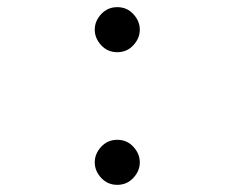

<svg xmlns="http://www.w3.org/2000/svg" viewBox="-20 -503 656 537"><path d="M308 -357Q281 -357 263 -376.5Q245 -396 245 -420Q245 -444 263 -463.5Q281 -483 308 -483Q335 -483 353 -463.5Q371 -444 371 -420Q371 -396 353 -376.5Q335 -357 308 -357ZM308 14Q281 14 263 -5.5Q245 -25 245 -49Q245 -73 263 -92.5Q281 -112 308 -112Q335 -112 353 -92.5Q371 -73 371 -49Q371 -25 353 -5.5Q335 14 308 14Z"/></svg>

Font: Overpass Mono Light Light
Style: Regular
Weight: 300
Monospace: yes
Version: Version 4.000